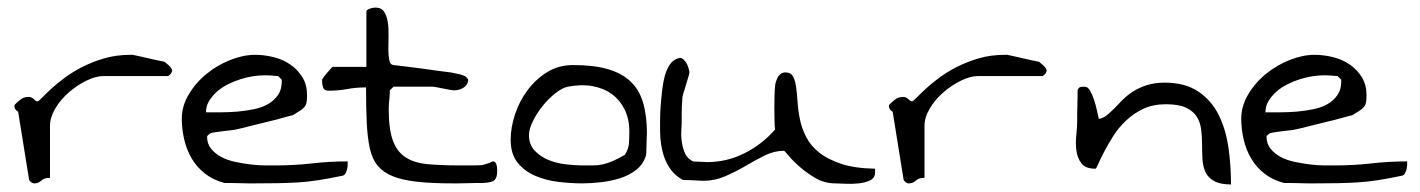

<svg xmlns="http://www.w3.org/2000/svg" viewBox="-20 -488 3787 512"><path d="M28.3 -190.4Q27.3 -190.4 23.4 -193.8Q19.5 -197.3 19.5 -200.2Q18.6 -200.2 18.6 -202.1V-207Q18.6 -208 19.5 -209Q30.3 -219.7 37.6 -224.6Q44.9 -229.5 57.6 -229.5Q61.5 -229.5 64.9 -227.5Q68.4 -225.6 70.3 -223.6Q72.3 -221.7 74.7 -219.7Q77.1 -217.8 80.1 -217.8Q83 -217.8 91.8 -227.1Q100.6 -236.3 115.2 -250Q129.9 -263.7 151.4 -279.8Q172.9 -295.9 199.7 -309.6Q226.6 -323.2 258.3 -332.5Q290 -341.8 328.1 -341.8H334Q337.9 -340.8 350.1 -338.4Q362.3 -335.9 376 -332.5Q389.6 -329.1 401.9 -326.7Q414.1 -324.2 418.9 -323.2Q419.9 -322.3 422.9 -319.8Q425.8 -317.4 428.7 -314.9Q431.6 -312.5 434.1 -309.6Q436.5 -306.6 437.5 -304.7Q437.5 -303.7 438.5 -301.8Q438.5 -301.8 439 -300.8Q439.5 -299.8 439.5 -299.8L438.5 -297.9Q438.5 -297.9 438.5 -296.9Q437.5 -295.9 437.5 -294.9Q436.5 -292 432.6 -288.6Q428.7 -285.2 428.7 -285.2H256.8Q235.4 -285.2 210.4 -272.9Q185.5 -260.7 163.6 -241.7Q141.6 -222.7 127.4 -198.7Q113.3 -174.8 113.3 -152.3V-13.7Q102.5 -13.7 97.7 -11.2Q92.8 -8.8 89.4 -5.9Q85.9 -2.9 82 -1Q78.1 1 71.3 1H69.3Q68.4 1 67.4 0Q63.5 -1 60.5 -4.4Q57.6 -7.8 57.6 -8.8Z M464.8 -171.9Q464.8 -205.1 483.4 -236.3Q502 -267.6 530.8 -291Q559.6 -314.5 594.2 -328.1Q628.9 -341.8 660.2 -341.8Q685.5 -341.8 710.4 -335.4Q735.4 -329.1 754.9 -315.4Q774.4 -301.8 786.6 -281.7Q798.8 -261.7 798.8 -234.4Q798.8 -221.7 797.4 -214.4Q795.9 -207 791 -201.7Q786.1 -196.3 778.8 -191.9Q771.5 -187.5 760.7 -180.7Q754.9 -179.7 743.2 -176.3Q731.4 -172.9 716.3 -168.9Q701.2 -165 684.6 -161.1Q668 -157.2 652.8 -153.3Q637.7 -149.4 626 -146.5Q614.3 -143.6 608.4 -142.6Q605.5 -141.6 595.7 -140.6Q585.9 -139.6 574.7 -138.2Q563.5 -136.7 553.7 -135.3Q543.9 -133.8 542 -132.8Q539.1 -131.8 535.6 -128.4Q532.2 -125 532.2 -124Q532.2 -104.5 543 -91.3Q553.7 -78.1 570.3 -69.3Q586.9 -60.5 607.9 -56.2Q628.9 -51.8 649.4 -49.3Q669.9 -46.9 687.5 -46.9Q705.1 -46.9 715.8 -46.9Q764.6 -46.9 811.5 -52.2Q858.4 -57.6 907.2 -57.6V-49.8Q907.2 -43.9 905.8 -37.6Q904.3 -31.2 901.4 -25.9Q898.4 -20.5 893.6 -19.5Q856.4 -11.7 827.6 -7.3Q798.8 -2.9 773.4 -1.5Q748 0 720.7 0.5Q693.4 1 660.2 1H643.6Q632.8 1 620.1 0.5Q607.4 0 595.7 0H579.1Q548.8 -7.8 526.9 -24.9Q504.9 -42 491.2 -65.4Q477.5 -88.9 471.2 -116.2Q464.8 -143.6 464.8 -171.9ZM683.6 -287.1Q670.9 -287.1 654.8 -284.7Q638.7 -282.2 621.6 -276.9Q604.5 -271.5 587.9 -263.2Q571.3 -254.9 558.6 -243.7Q545.9 -232.4 537.6 -218.8Q529.3 -205.1 529.3 -188.5H569.3Q590.8 -188.5 613.3 -190.4Q635.7 -192.4 657.2 -196.8Q678.7 -201.2 694.8 -210.4Q710.9 -219.7 721.2 -234.4Q731.4 -249 731.4 -270.5V-275.4L721.7 -285.2Q719.7 -285.2 714.4 -285.6Q709 -286.1 703.1 -286.6Q697.3 -287.1 691.9 -287.1Q686.5 -287.1 683.6 -287.1Z M956.1 -254.9Q928.7 -254.9 905.8 -250.5Q882.8 -246.1 855.5 -246.1Q844.7 -246.1 841.8 -254.4Q838.9 -262.7 838.9 -270.5V-275.4Q840.8 -279.3 845.2 -285.2Q849.6 -291 854.5 -296.4Q859.4 -301.8 862.8 -305.7Q866.2 -309.6 867.2 -309.6H957V-456.1Q957 -460 960 -461.9Q962.9 -463.9 967.3 -465.3Q971.7 -466.8 975.6 -467.3Q979.5 -467.8 981.4 -467.8Q997.1 -467.8 1004.4 -456.5Q1011.7 -445.3 1014.2 -428.7Q1016.6 -412.1 1016.1 -392.6Q1015.6 -373 1015.6 -356.4Q1015.6 -339.8 1018.1 -327.6Q1020.5 -315.4 1029.3 -314.5Q1037.1 -313.5 1059.1 -311Q1081.1 -308.6 1105 -305.2Q1128.9 -301.8 1150.4 -298.8Q1171.9 -295.9 1181.6 -294.9Q1183.6 -294.9 1189 -293.5Q1194.3 -292 1200.7 -291Q1207 -290 1211.9 -288.1Q1216.8 -286.1 1218.8 -285.2Q1220.7 -285.2 1224.6 -281.2Q1228.5 -277.3 1228.5 -275.4Q1228.5 -268.6 1224.6 -262.7Q1220.7 -256.8 1214.8 -253.4Q1209 -250 1202.6 -248.5Q1196.3 -247.1 1190.4 -247.1Q1188.5 -247.1 1179.7 -248.5Q1170.9 -250 1161.6 -252Q1152.3 -253.9 1144 -255.4Q1135.7 -256.8 1133.8 -256.8H1124Q1115.2 -256.8 1105.5 -256.8Q1095.7 -256.8 1085.9 -256.8H1059.6Q1052.7 -256.8 1045.9 -256.8Q1039.1 -256.8 1034.2 -256.8H1029.3L1019.5 -247.1Q1019.5 -246.1 1019.5 -240.2Q1019.5 -234.4 1018.6 -226.6Q1017.6 -218.8 1017.1 -210.4Q1016.6 -202.1 1016.6 -197.3Q1016.6 -144.5 1027.3 -114.3Q1038.1 -84 1061 -68.8Q1084 -53.7 1119.6 -50.3Q1155.3 -46.9 1207 -46.9Q1212.9 -46.9 1222.7 -46.9Q1232.4 -46.9 1242.2 -46.9Q1252 -46.9 1258.8 -47.4Q1265.6 -47.9 1266.6 -47.9Q1267.6 -47.9 1271.5 -49.3Q1275.4 -50.8 1280.8 -52.2Q1286.1 -53.7 1289.6 -55.7Q1293 -57.6 1294.9 -57.6Q1298.8 -57.6 1301.3 -54.2Q1303.7 -50.8 1304.7 -45.9Q1305.7 -41 1305.7 -37.1V-30.3Q1305.7 -14.6 1298.8 -7.8Q1292 -1 1266.6 0H1250Q1238.3 0 1226.1 0.5Q1213.9 1 1201.2 1H1186.5Q1130.9 1 1091.8 -3.4Q1052.7 -7.8 1027.3 -18.1Q1002 -28.3 987.3 -45.9Q972.7 -63.5 966.3 -91.8Q960 -120.1 958 -160.2Q956.1 -200.2 956.1 -254.9Z M1341.8 -115.2Q1341.8 -148.4 1353.5 -183.6Q1365.2 -218.8 1387.2 -248Q1409.2 -277.3 1439.5 -295.9Q1469.7 -314.5 1508.8 -314.5Q1563.5 -314.5 1600.6 -303.7Q1637.7 -293 1661.1 -271Q1684.6 -249 1694.8 -214.4Q1705.1 -179.7 1705.1 -132.8Q1705.1 -129.9 1704.6 -121.6Q1704.1 -113.3 1704.1 -104.5Q1704.1 -95.7 1703.6 -87.4Q1703.1 -79.1 1703.1 -75.2Q1696.3 -50.8 1677.2 -35.6Q1658.2 -20.5 1633.3 -12.7Q1608.4 -4.9 1581.5 -2Q1554.7 1 1533.2 1Q1502.9 1 1469.7 -2.9Q1436.5 -6.8 1407.7 -19Q1378.9 -31.2 1360.4 -54.2Q1341.8 -77.1 1341.8 -115.2ZM1390.6 -127.9Q1390.6 -102.5 1405.8 -86.4Q1420.9 -70.3 1442.4 -61.5Q1463.9 -52.7 1488.8 -49.8Q1513.7 -46.9 1531.2 -46.9Q1548.8 -46.9 1562 -46.9Q1575.2 -46.9 1587.9 -49.8Q1600.6 -52.7 1614.3 -58.6Q1627.9 -64.5 1646.5 -75.2Q1656.2 -90.8 1657.2 -106Q1658.2 -121.1 1658.2 -137.7Q1658.2 -170.9 1645.5 -196.3Q1632.8 -221.7 1611.3 -237.3Q1589.8 -252.9 1560.1 -258.3Q1530.3 -263.7 1494.1 -256.8Q1479.5 -253.9 1460.9 -239.3Q1442.4 -224.6 1426.8 -205.1Q1411.1 -185.5 1400.9 -164.6Q1390.6 -143.6 1390.6 -127.9Z M2070.3 -85.9Q2044.9 -85.9 2020 -73.7Q1995.1 -61.5 1968.8 -45.9Q1942.4 -30.3 1914.1 -18.1Q1885.7 -5.9 1856.4 -5.9Q1852.5 -5.9 1844.7 -6.3Q1836.9 -6.8 1827.6 -7.3Q1818.4 -7.8 1810.5 -7.8Q1802.7 -7.8 1799.8 -8.8Q1781.2 -19.5 1770 -34.2Q1758.8 -48.8 1752.4 -65.9Q1746.1 -83 1743.2 -101.6Q1740.2 -120.1 1740.2 -138.7V-166Q1740.2 -183.6 1741.7 -204.1Q1743.2 -224.6 1745.6 -246.1Q1748 -267.6 1752.9 -285.6Q1757.8 -303.7 1766.6 -316.4Q1775.4 -329.1 1790 -333Q1795.9 -335 1801.8 -330.1Q1807.6 -325.2 1811 -318.8Q1814.5 -312.5 1816.4 -305.2Q1818.4 -297.9 1818.4 -294.9Q1818.4 -292 1815.4 -282.2Q1812.5 -272.5 1809.1 -261.2Q1805.7 -250 1802.7 -240.2Q1799.8 -230.5 1799.8 -228.5Q1799.8 -227.5 1799.3 -220.2Q1798.8 -212.9 1798.3 -204.1Q1797.9 -195.3 1797.9 -185.1Q1797.9 -174.8 1797.9 -168.9Q1797.9 -156.2 1796.9 -140.1Q1795.9 -124 1798.3 -108.4Q1800.8 -92.8 1806.6 -79.1Q1812.5 -65.4 1828.1 -57.6Q1829.1 -57.6 1834.5 -57.1Q1839.8 -56.6 1846.2 -56.6Q1852.5 -56.6 1857.9 -56.2Q1863.3 -55.7 1865.2 -55.7Q1918 -55.7 1964.8 -79.1Q2011.7 -102.5 2046.9 -142.6Q2045.9 -148.4 2045.4 -165Q2044.9 -181.6 2044.9 -199.7Q2044.9 -217.8 2045.4 -233.9Q2045.9 -250 2046.9 -256.8Q2046.9 -262.7 2048.8 -269Q2050.8 -275.4 2053.7 -281.2Q2056.6 -287.1 2062 -291Q2067.4 -294.9 2074.2 -294.9Q2088.9 -294.9 2094.7 -284.2Q2100.6 -273.4 2103 -255.9Q2105.5 -238.3 2106.9 -215.3Q2108.4 -192.4 2113.3 -168.9Q2118.2 -145.5 2129.9 -122.6Q2141.6 -99.6 2164.1 -81.5Q2186.5 -63.5 2222.7 -51.3Q2258.8 -39.1 2313.5 -38.1Q2313.5 -36.1 2313.5 -33.2Q2313.5 -30.3 2313.5 -28.3Q2313.5 -13.7 2300.8 -7.3Q2288.1 -1 2270 1Q2252 2.9 2234.4 2Q2216.8 1 2208 1Q2178.7 1 2155.3 -12.7Q2131.8 -26.4 2113.3 -42.5Q2094.7 -58.6 2083.5 -72.3Q2072.3 -85.9 2070.3 -85.9Z M2360.4 -190.4Q2359.4 -190.4 2355.5 -193.8Q2351.6 -197.3 2351.6 -200.2Q2350.6 -200.2 2350.6 -202.1V-207Q2350.6 -208 2351.6 -209Q2362.3 -219.7 2369.6 -224.6Q2377 -229.5 2389.6 -229.5Q2393.6 -229.5 2397 -227.5Q2400.4 -225.6 2402.3 -223.6Q2404.3 -221.7 2406.7 -219.7Q2409.2 -217.8 2412.1 -217.8Q2415 -217.8 2423.8 -227.1Q2432.6 -236.3 2447.3 -250Q2461.9 -263.7 2483.4 -279.8Q2504.9 -295.9 2531.7 -309.6Q2558.6 -323.2 2590.3 -332.5Q2622.1 -341.8 2660.2 -341.8H2666Q2669.9 -340.8 2682.1 -338.4Q2694.3 -335.9 2708 -332.5Q2721.7 -329.1 2733.9 -326.7Q2746.1 -324.2 2751 -323.2Q2752 -322.3 2754.9 -319.8Q2757.8 -317.4 2760.7 -314.9Q2763.7 -312.5 2766.1 -309.6Q2768.6 -306.6 2769.5 -304.7Q2769.5 -303.7 2770.5 -301.8Q2770.5 -301.8 2771 -300.8Q2771.5 -299.8 2771.5 -299.8L2770.5 -297.9Q2770.5 -297.9 2770.5 -296.9Q2769.5 -295.9 2769.5 -294.9Q2768.6 -292 2764.6 -288.6Q2760.7 -285.2 2760.7 -285.2H2588.9Q2567.4 -285.2 2542.5 -272.9Q2517.6 -260.7 2495.6 -241.7Q2473.6 -222.7 2459.5 -198.7Q2445.3 -174.8 2445.3 -152.3V-13.7Q2434.6 -13.7 2429.7 -11.2Q2424.8 -8.8 2421.4 -5.9Q2418 -2.9 2414.1 -1Q2410.2 1 2403.3 1H2401.4Q2400.4 1 2399.4 0Q2395.5 -1 2392.6 -4.4Q2389.6 -7.8 2389.6 -8.8Z M3088.9 -210Q3054.7 -210 3028.8 -197.8Q3002.9 -185.5 2982.4 -166Q2961.9 -146.5 2948.2 -124.5Q2934.6 -102.5 2924.3 -83Q2914.1 -63.5 2908.7 -50.8Q2903.3 -38.1 2901.4 -38.1Q2875 -38.1 2864.3 -51.8Q2853.5 -65.4 2850.6 -85.4Q2847.7 -105.5 2850.1 -127.4Q2852.5 -149.4 2852.5 -166V-182.6Q2852.5 -194.3 2853 -207Q2853.5 -219.7 2853.5 -230.5V-247.1Q2856.4 -254.9 2861.3 -255.9Q2866.2 -256.8 2872.1 -256.8Q2880.9 -256.8 2886.7 -246.6Q2892.6 -236.3 2897.5 -221.7Q2902.3 -207 2905.3 -192.9Q2908.2 -178.7 2910.2 -170.9Q2921.9 -172.9 2931.6 -180.7Q2941.4 -188.5 2951.7 -199.2Q2961.9 -210 2973.6 -221.7Q2985.4 -233.4 3001 -243.7Q3016.6 -253.9 3037.6 -260.7Q3058.6 -267.6 3085.9 -267.6Q3140.6 -267.6 3175.8 -243.7Q3210.9 -219.7 3230 -181.2Q3249 -142.6 3255.9 -94.2Q3262.7 -45.9 3262.7 3.9Q3233.4 3.9 3217.3 -5.4Q3201.2 -14.6 3194.3 -29.8Q3187.5 -44.9 3186.5 -64Q3185.5 -83 3185.5 -103Q3185.5 -123 3183.1 -142.6Q3180.7 -162.1 3171.4 -176.8Q3162.1 -191.4 3143.1 -200.7Q3124 -210 3088.9 -210Z M3290 -171.9Q3290 -205.1 3308.6 -236.3Q3327.1 -267.6 3356 -291Q3384.8 -314.5 3419.4 -328.1Q3454.1 -341.8 3485.4 -341.8Q3510.7 -341.8 3535.6 -335.4Q3560.5 -329.1 3580.1 -315.4Q3599.6 -301.8 3611.8 -281.7Q3624 -261.7 3624 -234.4Q3624 -221.7 3622.6 -214.4Q3621.1 -207 3616.2 -201.7Q3611.3 -196.3 3604 -191.9Q3596.7 -187.5 3585.9 -180.7Q3580.1 -179.7 3568.4 -176.3Q3556.6 -172.9 3541.5 -168.9Q3526.4 -165 3509.8 -161.1Q3493.2 -157.2 3478 -153.3Q3462.9 -149.4 3451.2 -146.5Q3439.5 -143.6 3433.6 -142.6Q3430.7 -141.6 3420.9 -140.6Q3411.1 -139.6 3399.9 -138.2Q3388.7 -136.7 3378.9 -135.3Q3369.1 -133.8 3367.2 -132.8Q3364.3 -131.8 3360.8 -128.4Q3357.4 -125 3357.4 -124Q3357.4 -104.5 3368.2 -91.3Q3378.9 -78.1 3395.5 -69.3Q3412.1 -60.5 3433.1 -56.2Q3454.1 -51.8 3474.6 -49.3Q3495.1 -46.9 3512.7 -46.9Q3530.3 -46.9 3541 -46.9Q3589.8 -46.9 3636.7 -52.2Q3683.6 -57.6 3732.4 -57.6V-49.8Q3732.4 -43.9 3731 -37.6Q3729.5 -31.2 3726.6 -25.9Q3723.6 -20.5 3718.8 -19.5Q3681.6 -11.7 3652.8 -7.3Q3624 -2.9 3598.6 -1.5Q3573.2 0 3545.9 0.5Q3518.6 1 3485.4 1H3468.8Q3458 1 3445.3 0.5Q3432.6 0 3420.9 0H3404.3Q3374 -7.8 3352.1 -24.9Q3330.1 -42 3316.4 -65.4Q3302.7 -88.9 3296.4 -116.2Q3290 -143.6 3290 -171.9ZM3508.8 -287.1Q3496.1 -287.1 3480 -284.7Q3463.9 -282.2 3446.8 -276.9Q3429.7 -271.5 3413.1 -263.2Q3396.5 -254.9 3383.8 -243.7Q3371.1 -232.4 3362.8 -218.8Q3354.5 -205.1 3354.5 -188.5H3394.5Q3416 -188.5 3438.5 -190.4Q3460.9 -192.4 3482.4 -196.8Q3503.9 -201.2 3520 -210.4Q3536.1 -219.7 3546.4 -234.4Q3556.6 -249 3556.6 -270.5V-275.4L3546.9 -285.2Q3544.9 -285.2 3539.6 -285.6Q3534.2 -286.1 3528.3 -286.6Q3522.5 -287.1 3517.1 -287.1Q3511.7 -287.1 3508.8 -287.1Z"/></svg>

Font: Swanky and Moo Moo Cyrillic
Style: Regular
Weight: 400
Designer: Kimberly Geswein; Denis Ignatov
Foundry: Kimberly Geswein; Denis Ignatov
Version: Version 1.003 June 27, 2018